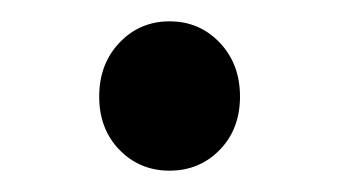

<svg xmlns="http://www.w3.org/2000/svg" viewBox="-20 -147 318 180"><path d="M186 -6.5Q167 13 139 13Q111 13 92 -6.5Q73 -26 73 -56.5Q73 -87 92 -107Q111 -127 139 -127Q167 -127 186 -107Q205 -87 205 -56.5Q205 -26 186 -6.5Z"/></svg>

Font: Swei Gothic CJK TC Regular
Style: Regular
Weight: 400
Version: Version 2.129